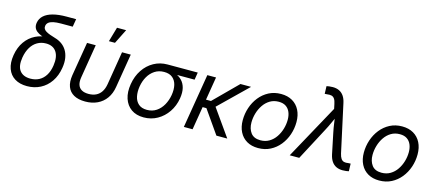

<svg xmlns="http://www.w3.org/2000/svg" viewBox="-54 -1286 4162 1833"><g transform="rotate(15 2027.0 -369.5)"><path d="M239.7 11.7Q168 11.7 118.9 -18.6Q69.8 -48.8 49.1 -105.7Q28.3 -162.6 41 -241.2Q54.2 -321.3 93.8 -377.2Q133.3 -433.1 192.4 -462.4Q251.5 -491.7 322.8 -491.7L318.8 -469.2Q280.8 -477.5 252 -488.5Q223.1 -499.5 204.1 -514.6Q185.1 -529.8 177.5 -550.8Q169.9 -571.8 174.8 -599.1Q182.1 -640.6 213.9 -669.2Q245.6 -697.8 300.8 -712.6Q356 -727.5 434.1 -727.5H529.3L516.1 -649.9H401.4Q355 -649.9 325 -643.3Q294.9 -636.7 279.3 -623.5Q263.7 -610.4 260.3 -590.3Q257.3 -573.2 264.4 -560.5Q271.5 -547.9 287.8 -537.8Q304.2 -527.8 328.4 -519Q352.5 -510.3 383.8 -501Q418.5 -491.2 448 -470.5Q477.5 -449.7 497.3 -418Q517.1 -386.2 524.4 -342.8Q531.7 -299.3 522.5 -244.1Q509.8 -164.6 470.2 -106.9Q430.7 -49.3 371.3 -18.8Q312 11.7 239.7 11.7ZM252.9 -65.9Q300.8 -65.9 338.6 -85.9Q376.5 -106 401.4 -145.8Q426.3 -185.5 435.1 -244.6Q448.2 -331.1 415.8 -380.1Q383.3 -429.2 312.5 -429.2Q265.6 -429.2 227.5 -407.2Q189.5 -385.3 164.1 -343.5Q138.7 -301.8 128.4 -242.2Q113.8 -153.8 147.7 -109.9Q181.6 -65.9 252.9 -65.9Z M814.5 9.8Q746.6 9.8 702.1 -14.9Q657.7 -39.6 639.9 -86.7Q622.1 -133.8 632.8 -201.2L688.5 -535.6H774.4L720.2 -205.6Q712.4 -159.7 722.4 -129.4Q732.4 -99.1 759 -84Q785.6 -68.8 827.1 -68.8Q869.6 -68.8 900.9 -84Q932.1 -99.1 952.1 -129.4Q972.2 -159.7 980 -205.6L1034.2 -535.6H1120.6L1065.4 -201.2Q1054.7 -134.8 1021 -87.4Q987.3 -40 934.8 -15.1Q882.3 9.8 814.5 9.8ZM885.7 -605.5 927.2 -749.5H1017.6L945.8 -605.5Z M1393.1 11.7Q1319.3 11.7 1270 -23.2Q1220.7 -58.1 1200.2 -120.4Q1179.7 -182.6 1193.4 -264.2Q1207 -345.7 1247.8 -406.7Q1288.6 -467.8 1349.6 -501.7Q1410.6 -535.6 1483.9 -535.6H1782.7L1771 -462.4H1549.3L1472.2 -458.5Q1419.9 -458.5 1380.1 -432.6Q1340.3 -406.7 1315.2 -363Q1290 -319.3 1280.8 -264.2Q1272 -210 1281.5 -164.8Q1291 -119.6 1321.5 -92.8Q1352.1 -65.9 1404.8 -65.9Q1458 -65.9 1497.8 -92.5Q1537.6 -119.1 1563 -164.3Q1588.4 -209.5 1597.7 -264.2Q1606.9 -319.8 1596.7 -363.5Q1586.4 -407.2 1555.7 -432.9Q1524.9 -458.5 1472.2 -458.5L1476.1 -487.8Q1529.3 -487.8 1571.8 -473.4Q1614.3 -459 1642.6 -429.9Q1670.9 -400.9 1681.9 -357.2Q1692.9 -313.5 1683.1 -253.9Q1670.4 -177.2 1629.6 -117.2Q1588.9 -57.1 1527.8 -22.7Q1466.8 11.7 1393.1 11.7Z M1963.4 -535.6 1875 0H1788.6L1877.4 -535.6ZM2309.6 -535.6 1994.6 -229H1879.4L1892.1 -306.2H1974.6L2204.6 -535.6ZM2110.4 0 1948.7 -231.4 2005.4 -300.8 2217.8 0Z M2523.9 11.7Q2459 11.7 2412.1 -15.6Q2365.2 -43 2340.1 -92.8Q2314.9 -142.6 2314.9 -208.5Q2314.9 -272.5 2335 -332.5Q2355 -392.6 2393.1 -440.4Q2431.2 -488.3 2484.9 -516.4Q2538.6 -544.4 2605.5 -544.4Q2670.4 -544.4 2717.5 -517.1Q2764.6 -489.7 2790 -439.9Q2815.4 -390.1 2815.4 -322.8Q2815.4 -258.3 2794.9 -198.2Q2774.4 -138.2 2736.1 -90.8Q2697.8 -43.5 2644.3 -15.9Q2590.8 11.7 2523.9 11.7ZM2526.4 -65.9Q2575.7 -65.9 2613.5 -88.6Q2651.4 -111.3 2677 -149.2Q2702.6 -187 2715.8 -232.2Q2729 -277.3 2729 -322.3Q2729 -364.3 2715.3 -397Q2701.7 -429.7 2674.1 -448.2Q2646.5 -466.8 2603 -466.8Q2554.2 -466.8 2516.6 -444.1Q2479 -421.4 2453.4 -383.5Q2427.7 -345.7 2414.3 -300Q2400.9 -254.4 2400.9 -208.5Q2400.9 -146.5 2431.4 -106.2Q2461.9 -65.9 2526.4 -65.9Z M2835 0 3129.9 -537.6 3120.1 -584Q3113.8 -616.2 3102.1 -633.1Q3090.3 -649.9 3072.5 -654.3Q3054.7 -658.7 3028.8 -654.8L3005.9 -653.3L3003.4 -728.5Q3013.2 -731 3029.5 -733.2Q3045.9 -735.4 3064.5 -735.4Q3100.6 -735.4 3127.9 -722.4Q3155.3 -709.5 3173.8 -682.9Q3192.4 -656.2 3201.2 -614.7L3303.7 -143.6Q3311 -111.3 3323 -94.2Q3335 -77.1 3352.8 -72.8Q3370.6 -68.4 3395 -72.8L3417.5 -73.7L3419.9 1Q3411.1 3.4 3395 5.6Q3378.9 7.8 3359.4 7.8Q3322.8 7.8 3295.4 -5.4Q3268.1 -18.6 3250 -45.2Q3231.9 -71.8 3223.1 -112.8L3181.2 -314.9Q3171.4 -361.8 3165.5 -406.7Q3159.7 -451.7 3152.8 -495.6H3181.6Q3161.1 -452.1 3140.9 -406.5Q3120.6 -360.8 3095.7 -314.9L2929.2 0Z M3720.7 11.7Q3655.8 11.7 3608.9 -15.6Q3562 -43 3536.9 -92.8Q3511.7 -142.6 3511.7 -208.5Q3511.7 -272.5 3531.7 -332.5Q3551.8 -392.6 3589.8 -440.4Q3627.9 -488.3 3681.6 -516.4Q3735.4 -544.4 3802.2 -544.4Q3867.2 -544.4 3914.3 -517.1Q3961.4 -489.7 3986.8 -439.9Q4012.2 -390.1 4012.2 -322.8Q4012.2 -258.3 3991.7 -198.2Q3971.2 -138.2 3932.9 -90.8Q3894.5 -43.5 3841.1 -15.9Q3787.6 11.7 3720.7 11.7ZM3723.1 -65.9Q3772.5 -65.9 3810.3 -88.6Q3848.1 -111.3 3873.8 -149.2Q3899.4 -187 3912.6 -232.2Q3925.8 -277.3 3925.8 -322.3Q3925.8 -364.3 3912.1 -397Q3898.4 -429.7 3870.8 -448.2Q3843.3 -466.8 3799.8 -466.8Q3751 -466.8 3713.4 -444.1Q3675.8 -421.4 3650.1 -383.5Q3624.5 -345.7 3611.1 -300Q3597.7 -254.4 3597.7 -208.5Q3597.7 -146.5 3628.2 -106.2Q3658.7 -65.9 3723.1 -65.9Z"/></g></svg>

Font: Inter 20pt
Style: Italic
Weight: 400
Italic angle: -9.3988°
Version: Version 4.001;git-66647c0bb